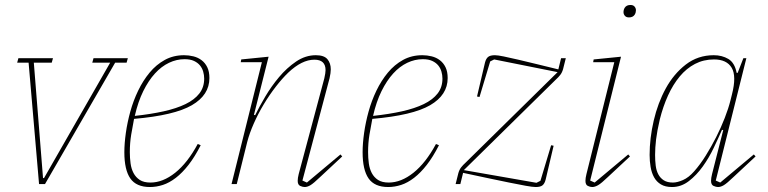

<svg xmlns="http://www.w3.org/2000/svg" viewBox="-20 -740 3087 772"><path d="M95 -488H49L54 -506H193L188 -488H116L153 -24H157L423 -488H351L356 -506H494L489 -488H443L161 0H137Z M583 12Q528 12 504 -22.5Q480 -57 480 -128Q480 -163 486 -205.5Q492 -248 504 -291.5Q516 -335 535.5 -375.5Q555 -416 581.5 -448Q608 -480 642.5 -499Q677 -518 720 -518Q739 -518 757.5 -513.5Q776 -509 790.5 -498Q805 -487 813.5 -469.5Q822 -452 822 -426Q822 -358 751.5 -317Q681 -276 519 -262Q513 -232 507.5 -198.5Q502 -165 502 -128Q502 -105 505 -83Q508 -61 517 -44Q526 -27 542 -16.5Q558 -6 585 -6Q635 -6 684.5 -45.5Q734 -85 775 -161L787 -156Q763 -109 738 -77Q713 -45 687 -25Q661 -5 635 3.5Q609 12 583 12ZM522 -274Q587 -281 638.5 -292.5Q690 -304 726 -321.5Q762 -339 781.5 -364Q801 -389 801 -424Q801 -438 797 -452Q793 -466 784 -477Q775 -488 760 -495Q745 -502 722 -502Q690 -502 659.5 -487.5Q629 -473 603 -444.5Q577 -416 556 -373.5Q535 -331 522 -274Z M1205 12Q1197 12 1187 7.5Q1177 3 1177 -13Q1177 -24 1181 -40L1284 -425Q1289 -447 1289 -458Q1289 -500 1244 -500Q1194 -500 1139 -448Q1115 -425 1089 -391.5Q1063 -358 1040.5 -320.5Q1018 -283 1000.5 -243.5Q983 -204 974 -169L932 0H911L1033 -490H948L950 -501L1060 -512L1001 -278L1006 -277Q1022 -310 1046.5 -351.5Q1071 -393 1102 -430Q1133 -467 1170.5 -492.5Q1208 -518 1250 -518Q1283 -518 1296.5 -502Q1310 -486 1310 -461Q1310 -447 1305 -425L1196 -14L1214 -6L1349 -119L1356 -111L1267 -28Q1241 -3 1228.5 4.5Q1216 12 1205 12Z M1541 12Q1486 12 1462 -22.5Q1438 -57 1438 -128Q1438 -163 1444 -205.5Q1450 -248 1462 -291.5Q1474 -335 1493.5 -375.5Q1513 -416 1539.5 -448Q1566 -480 1600.5 -499Q1635 -518 1678 -518Q1697 -518 1715.5 -513.5Q1734 -509 1748.5 -498Q1763 -487 1771.5 -469.5Q1780 -452 1780 -426Q1780 -358 1709.5 -317Q1639 -276 1477 -262Q1471 -232 1465.5 -198.5Q1460 -165 1460 -128Q1460 -105 1463 -83Q1466 -61 1475 -44Q1484 -27 1500 -16.5Q1516 -6 1543 -6Q1593 -6 1642.5 -45.5Q1692 -85 1733 -161L1745 -156Q1721 -109 1696 -77Q1671 -45 1645 -25Q1619 -5 1593 3.5Q1567 12 1541 12ZM1480 -274Q1545 -281 1596.5 -292.5Q1648 -304 1684 -321.5Q1720 -339 1739.5 -364Q1759 -389 1759 -424Q1759 -438 1755 -452Q1751 -466 1742 -477Q1733 -488 1718 -495Q1703 -502 1680 -502Q1648 -502 1617.5 -487.5Q1587 -473 1561 -444.5Q1535 -416 1514 -373.5Q1493 -331 1480 -274Z M2134 12Q2122 12 2094 7Q2066 2 2027 -6Q1988 -14 1940.5 -24Q1893 -34 1842 -45L1831 0H1812L1823 -44Q1827 -58 1834.5 -67.5Q1842 -77 1851 -85L2222 -450L1967 -501L1951 -493L1908 -350L1898 -352L1930 -488Q1934 -504 1942.5 -511Q1951 -518 1970 -518Q1981 -518 2005.5 -513Q2030 -508 2064 -500Q2098 -492 2139 -482Q2180 -472 2225 -461L2236 -506H2255L2244 -462Q2240 -448 2232.5 -438.5Q2225 -429 2216 -421L1845 -56L2137 -5L2153 -13L2196 -156L2206 -154L2174 -18Q2170 -2 2161.5 5Q2153 12 2134 12Z M2361 12Q2353 12 2343.5 7.5Q2334 3 2334 -13Q2334 -24 2338 -40L2450 -490H2365L2367 -501L2477 -512L2353 -14L2371 -6L2506 -119L2513 -111L2424 -28Q2398 -3 2385 4.5Q2372 12 2361 12ZM2509 -670Q2498 -670 2492.5 -676.5Q2487 -683 2487 -691Q2487 -701 2492 -709Q2499 -720 2515 -720Q2526 -720 2531.5 -713.5Q2537 -707 2537 -699Q2537 -695 2536 -690.5Q2535 -686 2532 -681Q2525 -670 2509 -670Z M2682 12Q2655 12 2637.5 1.5Q2620 -9 2610 -27Q2600 -45 2596 -68.5Q2592 -92 2592 -117Q2592 -184 2608.5 -255Q2625 -326 2657 -384.5Q2689 -443 2737.5 -480.5Q2786 -518 2850 -518Q2883 -518 2908.5 -503Q2934 -488 2942 -447H2946L2969 -506H2981L2858 -14L2876 -6L3011 -119L3018 -111L2929 -28Q2903 -3 2890.5 4.5Q2878 12 2867 12Q2859 12 2849 7.5Q2839 3 2839 -13Q2839 -24 2843 -40L2888 -217L2883 -218Q2869 -186 2850 -146Q2831 -106 2806 -71Q2781 -36 2750 -12Q2719 12 2682 12ZM2686 -6Q2703 -6 2726 -16Q2749 -26 2771 -51Q2795 -78 2817.5 -114Q2840 -150 2859.5 -188.5Q2879 -227 2894 -265.5Q2909 -304 2917 -336L2923 -360Q2942 -434 2922 -467.5Q2902 -501 2851 -501Q2809 -501 2774.5 -483Q2740 -465 2713 -432.5Q2686 -400 2666 -356Q2646 -312 2633 -260Q2622 -213 2618 -179.5Q2614 -146 2614 -117Q2614 -94 2616.5 -74Q2619 -54 2627 -39Q2635 -24 2649 -15Q2663 -6 2686 -6Z"/></svg>

Font: IBM Plex Serif Thin
Style: Italic
Weight: 100
Italic angle: -14°
Designer: Mike Abbink, Paul van der Laan, Pieter van Rosmalen
Foundry: Bold Monday
Version: Version 3.001